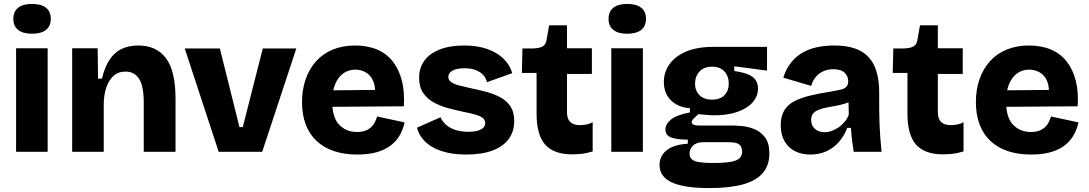

<svg xmlns="http://www.w3.org/2000/svg" viewBox="-20 -774 5551 979"><path d="M62 0V-528H223V0ZM143 -602Q97 -602 72.5 -621.5Q48 -641 48 -677Q48 -715 72.5 -734.5Q97 -754 143 -754Q190 -754 214.5 -734.5Q239 -715 239 -678Q239 -641 214.5 -621.5Q190 -602 143 -602Z M348 0V-318V-528H478L480 -373H500Q513 -429 537 -467Q561 -505 598 -523.5Q635 -542 685 -542Q778 -542 826.5 -477Q875 -412 875 -270V0H713V-252Q713 -334 689.5 -371.5Q666 -409 620 -409Q582 -409 557.5 -386Q533 -363 521 -325Q509 -287 509 -240V0Z M1095 0 922 -527H1101L1201 -126H1218L1320 -527H1491L1317 0Z M1801 14Q1735 14 1683 -3.5Q1631 -21 1594.5 -55Q1558 -89 1539 -139Q1520 -189 1520 -254Q1520 -317 1538.5 -370Q1557 -423 1591.5 -461.5Q1626 -500 1676.5 -521Q1727 -542 1790 -542Q1854 -542 1902.5 -521.5Q1951 -501 1982.5 -461Q2014 -421 2029 -363.5Q2044 -306 2039 -232L1626 -229V-313L1947 -316L1890 -277Q1897 -327 1884 -358.5Q1871 -390 1846 -404.5Q1821 -419 1792 -419Q1757 -419 1730.5 -400Q1704 -381 1689 -345Q1674 -309 1674 -257Q1674 -175 1709.5 -138Q1745 -101 1800 -101Q1827 -101 1845 -108.5Q1863 -116 1874.5 -127.5Q1886 -139 1892.5 -153Q1899 -167 1903 -180L2043 -150Q2035 -113 2017.5 -83Q2000 -53 1970.5 -31Q1941 -9 1899.5 2.5Q1858 14 1801 14Z M2358 14Q2305 14 2262 4.5Q2219 -5 2187 -23Q2155 -41 2134.5 -66.5Q2114 -92 2106 -123L2226 -176Q2233 -159 2250.5 -141.5Q2268 -124 2297.5 -113Q2327 -102 2369 -102Q2409 -102 2431.5 -113.5Q2454 -125 2454 -147Q2454 -163 2441.5 -172.5Q2429 -182 2404 -189.5Q2379 -197 2342 -204Q2304 -212 2265 -222.5Q2226 -233 2192 -251.5Q2158 -270 2137.5 -300.5Q2117 -331 2117 -378Q2117 -427 2143 -463.5Q2169 -500 2220.5 -521Q2272 -542 2346 -542Q2412 -542 2462 -525Q2512 -508 2545.5 -476.5Q2579 -445 2592 -401L2463 -355Q2458 -377 2442.5 -393Q2427 -409 2403.5 -417.5Q2380 -426 2348 -426Q2309 -426 2287.5 -414Q2266 -402 2266 -382Q2266 -366 2280.5 -355.5Q2295 -345 2322 -338Q2349 -331 2386 -323Q2425 -315 2463.5 -304.5Q2502 -294 2533.5 -276.5Q2565 -259 2583.5 -230.5Q2602 -202 2602 -157Q2602 -104 2574 -65.5Q2546 -27 2491.5 -6.5Q2437 14 2358 14Z M2897 13Q2804 13 2760 -36.5Q2716 -86 2716 -195V-402H2641L2644 -527H2698Q2730 -528 2746.5 -537Q2763 -546 2767 -571L2780 -645H2871V-528H2998V-397H2871V-202Q2871 -168 2887.5 -152Q2904 -136 2938 -136Q2957 -136 2974 -140Q2991 -144 3002 -151V-2Q2970 8 2943.5 10.5Q2917 13 2897 13Z M3097 0V-528H3258V0ZM3178 -602Q3132 -602 3107.5 -621.5Q3083 -641 3083 -677Q3083 -715 3107.5 -734.5Q3132 -754 3178 -754Q3225 -754 3249.5 -734.5Q3274 -715 3274 -678Q3274 -641 3249.5 -621.5Q3225 -602 3178 -602Z M3596 185Q3508 185 3451.5 171.5Q3395 158 3369 131.5Q3343 105 3343 67Q3343 21 3379.5 -8Q3416 -37 3487 -41V-62Q3432 -62 3402.5 -73Q3373 -84 3373 -114Q3373 -142 3402 -165Q3431 -188 3498 -201V-222Q3437 -227 3401 -262.5Q3365 -298 3365 -356Q3365 -405 3393 -445.5Q3421 -486 3477 -510.5Q3533 -535 3617 -535H3891V-414L3724 -436V-412Q3789 -403 3817 -382Q3845 -361 3845 -323Q3845 -283 3817.5 -252Q3790 -221 3740 -203.5Q3690 -186 3621 -186Q3609 -186 3594.5 -187Q3580 -188 3541 -192Q3525 -178 3516 -168.5Q3507 -159 3507 -151Q3507 -145 3512 -141Q3517 -137 3526.5 -135.5Q3536 -134 3547 -134H3708Q3728 -134 3760.5 -131.5Q3793 -129 3825.5 -116Q3858 -103 3880.5 -74Q3903 -45 3903 9Q3903 68 3870 107.5Q3837 147 3769 166Q3701 185 3596 185ZM3617 57Q3675 57 3707 51Q3739 45 3751.5 32Q3764 19 3764 0Q3764 -18 3757 -28.5Q3750 -39 3739 -43Q3728 -47 3716.5 -48Q3705 -49 3697 -49H3568Q3531 -49 3513.5 -31.5Q3496 -14 3496 9Q3496 28 3508 38.5Q3520 49 3546.5 53Q3573 57 3617 57ZM3610 -266Q3653 -266 3674.5 -289Q3696 -312 3696 -347Q3696 -385 3674 -409.5Q3652 -434 3611 -434Q3570 -434 3547 -409.5Q3524 -385 3524 -347Q3524 -324 3534 -305.5Q3544 -287 3563 -276.5Q3582 -266 3610 -266Z M4111 14Q4067 14 4033 -3.5Q3999 -21 3980 -54.5Q3961 -88 3961 -136Q3961 -181 3978.5 -210.5Q3996 -240 4029.5 -257.5Q4063 -275 4110 -286.5Q4157 -298 4217 -307Q4246 -312 4265.5 -316.5Q4285 -321 4295 -331Q4305 -341 4305 -360Q4305 -385 4287 -403Q4269 -421 4229 -421Q4201 -421 4178.5 -411Q4156 -401 4140 -382Q4124 -363 4116 -336L3974 -378Q3987 -420 4010.5 -451Q4034 -482 4067 -502.5Q4100 -523 4142.5 -532.5Q4185 -542 4233 -542Q4313 -542 4363.5 -516.5Q4414 -491 4438.5 -437.5Q4463 -384 4463 -300V-219Q4463 -183 4464.5 -146.5Q4466 -110 4468.5 -73.5Q4471 -37 4475 0H4333Q4329 -23 4325 -55.5Q4321 -88 4319 -122H4300Q4286 -84 4259.5 -52.5Q4233 -21 4195.5 -3.5Q4158 14 4111 14ZM4184 -100Q4202 -100 4220.5 -106.5Q4239 -113 4256 -124.5Q4273 -136 4287 -153Q4301 -170 4308 -190L4306 -269L4328 -264Q4309 -252 4286 -245Q4263 -238 4239.5 -234Q4216 -230 4193.5 -225.5Q4171 -221 4153.5 -214Q4136 -207 4126 -195Q4116 -183 4116 -162Q4116 -134 4135 -117Q4154 -100 4184 -100Z M4788 13Q4695 13 4651 -36.5Q4607 -86 4607 -195V-402H4532L4535 -527H4589Q4621 -528 4637.5 -537Q4654 -546 4658 -571L4671 -645H4762V-528H4889V-397H4762V-202Q4762 -168 4778.5 -152Q4795 -136 4829 -136Q4848 -136 4865 -140Q4882 -144 4893 -151V-2Q4861 8 4834.5 10.5Q4808 13 4788 13Z M5237 14Q5171 14 5119 -3.5Q5067 -21 5030.5 -55Q4994 -89 4975 -139Q4956 -189 4956 -254Q4956 -317 4974.5 -370Q4993 -423 5027.5 -461.5Q5062 -500 5112.5 -521Q5163 -542 5226 -542Q5290 -542 5338.5 -521.5Q5387 -501 5418.5 -461Q5450 -421 5465 -363.5Q5480 -306 5475 -232L5062 -229V-313L5383 -316L5326 -277Q5333 -327 5320 -358.5Q5307 -390 5282 -404.5Q5257 -419 5228 -419Q5193 -419 5166.5 -400Q5140 -381 5125 -345Q5110 -309 5110 -257Q5110 -175 5145.5 -138Q5181 -101 5236 -101Q5263 -101 5281 -108.5Q5299 -116 5310.5 -127.5Q5322 -139 5328.5 -153Q5335 -167 5339 -180L5479 -150Q5471 -113 5453.5 -83Q5436 -53 5406.5 -31Q5377 -9 5335.5 2.5Q5294 14 5237 14Z"/></svg>

Font: Bricolage Grotesque ExtraBold
Style: Regular
Weight: 800
Designer: Mathieu Triay
Foundry: Atelier Triay
Version: Version 1.001;gftools[0.9.33.dev8+g029e19f]